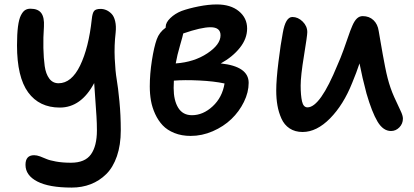

<svg xmlns="http://www.w3.org/2000/svg" viewBox="-20 -579 1855 860"><path d="M300.8 261.2Q199.7 261.2 147 233.9Q94.2 206.5 94.2 159.2Q94.2 116.2 132.8 116.2Q145 116.2 159.7 121.6Q174.3 127 188 133.1Q201.7 139.2 230.7 144.5Q259.8 149.9 297.9 149.9Q360.8 149.9 387.5 112.3Q414.1 74.7 414.1 4.9Q414.1 -26.4 412.1 -58.1Q410.2 -89.8 407 -132.6Q403.8 -175.3 401.9 -207Q343.3 -97.2 248 -97.2Q155.8 -97.2 106 -165.5Q56.2 -233.9 56.2 -376Q56.2 -426.3 60.5 -459.7Q64.9 -493.2 73.5 -510Q82 -526.9 92 -533.4Q102.1 -540 116.2 -540Q150.4 -540 164.8 -520.5Q179.2 -501 176.8 -460Q173.3 -410.2 174.3 -364.3Q175.3 -318.4 180.2 -283.2Q185.1 -248 200.7 -227.1Q216.3 -206.1 242.2 -206.1Q300.3 -206.1 338.9 -285.6Q377.4 -365.2 391.1 -493.2Q394 -521.5 401.9 -530.3Q409.7 -539.1 430.2 -539.1Q443.8 -539.1 456.3 -533.7Q468.8 -528.3 479.7 -517.1Q490.7 -505.9 495.8 -484.1Q501 -462.4 498 -433.1Q491.2 -375 493.9 -316.9Q496.6 -258.8 502.7 -223.6Q508.8 -188.5 514.9 -125.7Q521 -63 521 4.9Q521 70.3 503.7 120.6Q486.3 170.9 455.8 200.9Q425.3 231 386.2 246.1Q347.2 261.2 300.8 261.2Z M834 29.8Q793.5 29.8 761.2 16.8Q729 3.9 708.7 -17.6Q688.5 -39.1 675 -68.4Q661.6 -97.7 656.2 -127.9Q650.9 -158.2 650.9 -191.9Q650.9 -247.6 660.4 -308.3Q669.9 -369.1 682.1 -402.8Q693.4 -434.6 722.2 -455.1V-459Q722.2 -478 742.9 -498Q763.7 -518.1 793 -529.8Q825.2 -541.5 869.6 -550.3Q914.1 -559.1 951.2 -559.1Q1013.2 -559.1 1050 -528.8Q1086.9 -498.5 1086.9 -451.2Q1086.9 -405.8 1054.4 -365Q1022 -324.2 968.8 -294.9Q1093.8 -281.7 1093.8 -208Q1093.8 -165.5 1072.5 -122.3Q1051.3 -79.1 1016.4 -45.7Q981.4 -12.2 933.1 8.8Q884.8 29.8 834 29.8ZM922.9 -457Q881.3 -457 800.8 -429.2Q799.3 -419.9 786.4 -375.7Q773.4 -331.5 767.1 -294.9Q849.6 -300.8 908.7 -340.1Q967.8 -379.4 967.8 -420.9Q967.8 -457 922.9 -457ZM757.8 -185.1Q757.8 -129.4 778.3 -96.2Q798.8 -63 839.8 -63Q889.6 -63 932.6 -102.8Q975.6 -142.6 985.8 -205.1Q938.5 -215.3 872.3 -218.5Q806.2 -221.7 758.8 -217.8Q757.8 -206.5 757.8 -185.1Z M1335.4 12.2Q1301.3 12.2 1277.1 -3.9Q1252.9 -20 1240.5 -48.1Q1228 -76.2 1222.7 -106.7Q1217.3 -137.2 1217.3 -173.8Q1217.3 -221.7 1227.3 -302.5Q1237.3 -383.3 1246.6 -431.2Q1258.8 -502.9 1289.6 -502.9Q1314.9 -502.9 1335.7 -482.4Q1356.4 -461.9 1356.4 -435.1Q1356.4 -419.9 1341.6 -329.6Q1326.7 -239.3 1326.7 -195.8Q1326.7 -151.9 1332.8 -125Q1338.9 -98.1 1357.4 -98.1Q1414.1 -98.1 1491.7 -288.1Q1505.4 -318.4 1518.8 -355.5Q1532.2 -392.6 1540.3 -416.7Q1548.3 -440.9 1557.9 -463.1Q1567.4 -485.4 1578.6 -496.1Q1589.8 -506.8 1604.5 -506.8Q1633.8 -506.8 1652.8 -488.8Q1671.9 -470.7 1676.3 -439.9Q1678.2 -429.2 1684.3 -393.3Q1690.4 -357.4 1694.6 -334.5Q1698.7 -311.5 1704.8 -280.5Q1710.9 -249.5 1716.3 -229Q1728 -183.6 1745.6 -144.5Q1763.2 -105.5 1773.9 -83.5Q1784.7 -61.5 1784.7 -47.9Q1784.7 -24.9 1768.8 -8.5Q1752.9 7.8 1731.4 7.8Q1696.3 7.8 1671.1 -34.2Q1646 -76.2 1621.6 -160.2Q1602.5 -231.9 1590.3 -294.9Q1576.7 -253.9 1557.6 -208Q1518.6 -109.9 1458.5 -48.8Q1398.4 12.2 1335.4 12.2Z"/></svg>

Font: Shantell Sans Irregular
Style: Regular
Weight: 500
Designer: Stephen Nixon, Anya Danilova, Shantell Martin
Foundry: Arrow Type
Version: Version 1.006;[9816181b4]